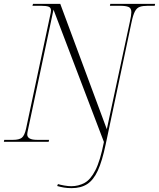

<svg xmlns="http://www.w3.org/2000/svg" viewBox="-34 -734 823 994"><path d="M337 240Q315 240 297 237Q279 234 262 229L266 219Q279 223 299 226.5Q319 230 335 230Q372 230 403.5 213Q435 196 460 147Q485 98 504 1L243 -684L110 -58Q109 -53 108 -47.5Q107 -42 107 -38Q107 -10 158 -10H220L218 0H-14L-12 -10H34Q65 -10 79 -21Q93 -32 101 -68L225 -651Q227 -660 228.5 -667.5Q230 -675 230 -680Q230 -695 217.5 -699.5Q205 -704 178 -704H134L137 -714H278L519 -65L638 -620Q646 -655 646 -671Q646 -692 631.5 -698Q617 -704 588 -704H535L537 -714H769L767 -704H731Q705 -704 689.5 -698.5Q674 -693 664.5 -675Q655 -657 647 -619L513 14Q495 100 472.5 149Q450 198 417.5 219Q385 240 337 240Z"/></svg>

Font: Noto Serif Display ExtraLight
Style: Italic
Weight: 200
Italic angle: -12°
Designer: Monotype Design Team
Foundry: Monotype Imaging Inc.
Version: Version 2.009